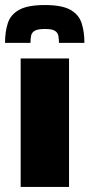

<svg xmlns="http://www.w3.org/2000/svg" viewBox="-30 -742 355 762"><path d="M52 0V-510H244V0ZM148 -722Q216 -722 249.5 -703Q283 -684 294 -650Q305 -616 305 -572H204Q204 -588 201.5 -600.5Q199 -613 187.5 -620Q176 -627 148 -627Q120 -627 108 -620Q96 -613 93.5 -600.5Q91 -588 91 -572H-10Q-10 -616 1 -650Q12 -684 46 -703Q80 -722 148 -722Z"/></svg>

Font: Saira ExtraBold
Style: Regular
Weight: 800
Designer: Hector Gatti with collaboration of the Omnibus-Type team
Foundry: Omnibus-Type
Version: Version 1.100; ttfautohint (v1.8.3)